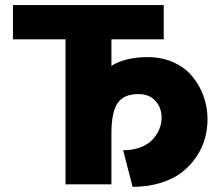

<svg xmlns="http://www.w3.org/2000/svg" viewBox="-20 -723 878 753"><path d="M30.8 -703.1H622.1V-568.8H417V-464.8Q471.2 -499 560.1 -499Q615.2 -499 660.4 -478.5Q705.6 -458 734.1 -423.6Q762.7 -389.2 778.3 -345.9Q793.9 -302.7 793.9 -255.9Q793.9 -215.3 783 -177.5Q772 -139.6 748.5 -105.5Q725.1 -71.3 691.2 -45.7Q657.2 -20 607.9 -5.1Q558.6 9.8 500 9.8L462.9 -133.8Q500.5 -133.8 530.3 -145Q560.1 -156.2 577.6 -175Q595.2 -193.8 604.5 -215.8Q613.8 -237.8 613.8 -261.2Q613.8 -300.8 589.6 -327.4Q565.4 -354 522.9 -354Q464.8 -354 440.9 -318.1Q417 -282.2 417 -201.2V0H236.8V-568.8H30.8Z"/></svg>

Font: LT Superior Black
Style: Regular
Weight: 900
Designer: Daniel Lyons
Foundry: LyonsType
Version: Version 2.005